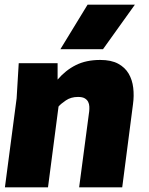

<svg xmlns="http://www.w3.org/2000/svg" viewBox="-20 -800 635 820"><path d="M556 -780 420 -590H238L354 -780ZM318 0 361 -325Q362 -334 361.5 -345Q361 -356 356.5 -365Q352 -374 342 -380Q332 -386 313 -386Q283 -386 261 -371Q239 -356 230 -345L185 0H1L51 -380L60 -530H226V-460Q260 -500 304 -522Q348 -544 408 -544Q455 -544 484.5 -528Q514 -512 529.5 -485.5Q545 -459 549 -425Q553 -391 548 -355L502 0Z"/></svg>

Font: Tanohe Sans Black
Style: Italic
Weight: 900
Designer: Village Type and Design LLC & Cristiano Sobral
Foundry: Cooper Hewitt Smithsonian Design Museum
Version: Version 1.00;January 12, 2020;FontCreator 12.0.0.2547 64-bit